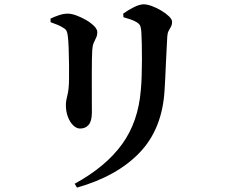

<svg xmlns="http://www.w3.org/2000/svg" viewBox="-20 -797 1040 885"><path d="M334.7 67.8 324.3 49.9Q466.5 -27.8 542 -131.4Q617.5 -235 629.2 -383Q631.9 -410.9 633 -447.9Q634.2 -484.9 634.3 -523.1Q634.5 -561.3 633.6 -594.9Q632.7 -628.5 631.5 -649.6Q630.5 -667.2 626.7 -677Q623 -686.7 609 -695.2Q597.6 -702.1 581.8 -707.5Q566.1 -712.9 549 -717.6L548 -734.2Q568.6 -749.4 595.9 -763.3Q623.2 -777.1 642.2 -777.1Q658.4 -777.1 680.2 -769Q702.1 -761 723.5 -748.1Q745 -735.2 759.1 -721.5Q773.2 -707.7 773.2 -696.6Q773.2 -683.7 768.1 -674.3Q763 -664.8 757.5 -655Q752.1 -645.2 751.1 -629.6Q750.1 -608.4 748.3 -575.8Q746.6 -543.2 744.9 -507.4Q743.1 -471.6 741.8 -439Q740.4 -406.3 738.7 -383.3Q728.8 -204 624.5 -94.5Q520.3 15.1 334.7 67.8ZM213.2 -694.7 212.9 -711.3Q231.3 -720.1 252.3 -727.1Q273.4 -734.1 292.6 -734.1Q309.2 -734.1 332 -725.8Q354.8 -717.5 377.1 -704.6Q399.5 -691.6 414 -676.7Q428.6 -661.9 428.6 -648.1Q428.6 -634.9 423.3 -623.9Q418 -612.9 412.3 -600.1Q406.5 -587.4 405.2 -566.4Q404.2 -553.4 403.7 -526.8Q403.2 -500.1 403.2 -465.9Q403.2 -431.7 403.2 -396.3Q403.2 -360.9 403.3 -330.2Q403.5 -299.5 403.5 -278.8Q403.5 -239.5 389 -222Q374.6 -204.5 349.1 -204.5Q332.8 -204.5 317.5 -219.1Q302.3 -233.8 292.9 -258.6Q283.6 -283.4 283.6 -312.7Q283.6 -332 290.7 -358.2Q297.9 -384.5 298.2 -435.6Q298.4 -460.8 298.2 -499Q297.9 -537.1 296.5 -574.5Q295.2 -611.9 292.4 -631.8Q290.7 -647.2 286.4 -655.2Q282 -663.2 270.5 -669.4Q260 -676.5 244.8 -682.8Q229.7 -689 213.2 -694.7Z"/></svg>

Font: Noto Serif JP
Style: Regular
Weight: 200
Designer: Ryoko NISHIZUKA 西塚涼子 (kana & ideographs); Frank Grießhammer (Latin, Greek & Cyrillic); Wenlong ZHANG 张文龙 (bopomofo); San
Foundry: Adobe
Version: Version 2.001;hotconv 1.1.0;makeotfexe 2.6.0